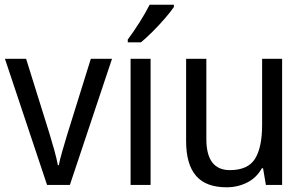

<svg xmlns="http://www.w3.org/2000/svg" viewBox="-20 -837 1297 816"><path d="M180 -51 1 -587H91L190 -270Q200 -238 210.5 -200Q221 -162 226 -135H230Q234 -157 244.5 -193.5Q255 -230 265 -263L366 -587H456L277 -51Z M620 -51H535V-587H620ZM719 -807Q706 -788 681.5 -759.5Q657 -731 629 -703Q601 -675 579 -657H523V-669Q547 -701 573 -742Q599 -783 616 -817H719Z M1179 -587V-51H1110L1098 -122H1093Q1070 -81 1030 -61Q990 -41 943 -41Q855 -41 813 -90Q771 -139 771 -237V-587H857V-246Q857 -114 957 -114Q1034 -114 1064 -162.5Q1094 -211 1094 -306V-587Z"/></svg>

Font: Noto Sans Tamil UI SemiCondensed
Style: Regular
Weight: 400
Width: 4
Designer: Jelle Bosma - Monotype Design Team
Foundry: Monotype Imaging Inc.
Version: Version 2.004; ttfautohint (v1.8.4.7-5d5b)